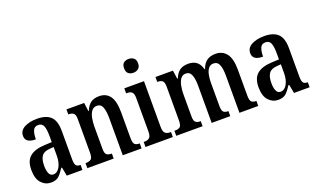

<svg xmlns="http://www.w3.org/2000/svg" viewBox="-80 -1200 2717 1650"><g transform="rotate(-20 1278.0 -375.5)"><path d="M161 10Q110 10 73.5 -29.5Q37 -69 37 -151Q37 -232 82 -270Q127 -308 218 -312L284 -315V-373Q284 -430 272 -461.5Q260 -493 224 -493Q189 -493 176.5 -463.5Q164 -434 164 -384Q70 -384 70 -449Q70 -497 116 -522Q162 -547 233 -547Q315 -547 356.5 -508Q398 -469 398 -375V-117Q398 -76 408.5 -61Q419 -46 447 -46H450V0H307L292 -79H285Q259 -38 234 -14Q209 10 161 10ZM203 -49Q240 -49 262.5 -89.5Q285 -130 285 -191V-270L247 -267Q194 -263 173.5 -233Q153 -203 153 -146Q153 -101 165 -75Q177 -49 203 -49Z M495 0V-46H501Q528 -46 545 -58Q562 -70 562 -117V-423Q562 -467 545.5 -478.5Q529 -490 503 -490H499V-536H661L671 -458H675Q694 -504 723 -525.5Q752 -547 800 -547Q864 -547 898 -500.5Q932 -454 932 -352V-117Q932 -71 946 -58.5Q960 -46 987 -46H991V0H819V-340Q819 -403 805 -439.5Q791 -476 754 -476Q724 -476 706.5 -453Q689 -430 681.5 -393.5Q674 -357 674 -316V-112Q674 -69 689.5 -57.5Q705 -46 732 -46H736V0Z M1148 -635Q1120 -635 1102.5 -650Q1085 -665 1085 -698Q1085 -732 1102.5 -746.5Q1120 -761 1148 -761Q1175 -761 1194 -746.5Q1213 -732 1213 -698Q1213 -665 1194 -650Q1175 -635 1148 -635ZM1027 0V-46H1036Q1063 -46 1079.5 -59.5Q1096 -73 1096 -117V-421Q1096 -463 1081 -476.5Q1066 -490 1040 -490H1028V-536H1208V-119Q1208 -74 1224.5 -60Q1241 -46 1268 -46H1277V0Z M1308 0V-46H1317Q1344 -46 1359.5 -58Q1375 -70 1375 -117V-424Q1375 -468 1359 -479.5Q1343 -491 1316 -491H1313V-536H1473L1484 -458H1489Q1508 -505 1537.5 -526Q1567 -547 1616 -547Q1658 -547 1688 -526.5Q1718 -506 1733 -454H1737Q1754 -504 1786 -525.5Q1818 -547 1864 -547Q1928 -547 1964 -500.5Q2000 -454 2000 -352V-117Q2000 -71 2014 -58.5Q2028 -46 2055 -46H2058V0H1886V-340Q1886 -404 1871.5 -439.5Q1857 -475 1820 -475Q1792 -475 1775.5 -455Q1759 -435 1751.5 -401.5Q1744 -368 1744 -329V-117Q1744 -71 1758 -58.5Q1772 -46 1799 -46H1802V0H1632V-340Q1632 -404 1617.5 -439.5Q1603 -475 1566 -475Q1538 -475 1521 -453Q1504 -431 1496 -394.5Q1488 -358 1488 -316V-112Q1488 -69 1504 -57.5Q1520 -46 1547 -46H1549V0Z M2239 10Q2188 10 2151.5 -29.5Q2115 -69 2115 -151Q2115 -232 2160 -270Q2205 -308 2296 -312L2362 -315V-373Q2362 -430 2350 -461.5Q2338 -493 2302 -493Q2267 -493 2254.5 -463.5Q2242 -434 2242 -384Q2148 -384 2148 -449Q2148 -497 2194 -522Q2240 -547 2311 -547Q2393 -547 2434.5 -508Q2476 -469 2476 -375V-117Q2476 -76 2486.5 -61Q2497 -46 2525 -46H2528V0H2385L2370 -79H2363Q2337 -38 2312 -14Q2287 10 2239 10ZM2281 -49Q2318 -49 2340.5 -89.5Q2363 -130 2363 -191V-270L2325 -267Q2272 -263 2251.5 -233Q2231 -203 2231 -146Q2231 -101 2243 -75Q2255 -49 2281 -49Z"/></g></svg>

Font: Noto Serif Tamil ExtraCondensed SemiBold
Style: Italic
Weight: 600
Width: 2
Italic angle: -12°
Designer: Indian Type Foundry, Tom Grace, and the Monotype Design Team
Foundry: Monotype Imaging Inc.
Version: Version 2.003; ttfautohint (v1.8.4.7-5d5b)